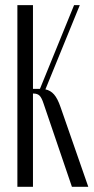

<svg xmlns="http://www.w3.org/2000/svg" viewBox="-20 -719 363 739"><path d="M319.8 0H256.8L147.9 -319.8Q140.1 -343.8 131.8 -351.3Q123.5 -358.9 109.9 -358.9H106.9V0H46.9V-699.2H106.9V-377H133.8L265.1 -699.2H287.1L154.8 -375Q174.3 -371.1 188 -355.5Q201.7 -339.8 212.9 -307.1Z"/></svg>

Font: Moniqa Narrow Heading
Style: Regular
Weight: 400
Width: 4
Designer: Rajesh Rajput
Foundry: Rajesh Rajput
Version: Version 1.000